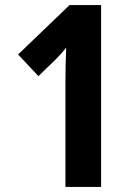

<svg xmlns="http://www.w3.org/2000/svg" viewBox="-20 -734 543 754"><path d="M377 0V-714H253L51 -520L131 -435L198 -500C215 -517 228 -532 240 -547C238 -505 237 -456 237 -415V0Z"/></svg>

Font: Noto Sans Georgian Condensed Bold
Style: Regular
Weight: 700
Width: 3
Designer: Monotype Design Team, Akaki Razmadze
Foundry: Google LLC
Version: Version 2.005